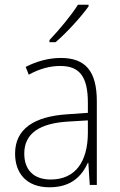

<svg xmlns="http://www.w3.org/2000/svg" viewBox="-20 -785 508 815"><path d="M356 -758V-765H311C282 -719 232 -659 190 -615V-606H216C263 -646 324 -713 356 -758ZM238 -539C185 -539 134 -524 89 -501L102 -468C150 -494 193 -505 236 -505C316 -505 353 -462 353 -349V-306L267 -300C125 -291 44 -238 44 -133C44 -49 93 10 190 10C282 10 327 -37 353 -94H355L361 0H391V-355C391 -484 342 -539 238 -539ZM270 -269 353 -274V-219C352 -101 302 -23 195 -23C124 -23 83 -63 83 -133C83 -220 150 -262 270 -269Z"/></svg>

Font: Noto Sans Devanagari UI SemiCondensed ExtraLight
Style: Regular
Weight: 200
Width: 4
Designer: Jelle Bosma - Monotype Design Team
Foundry: Monotype Imaging Inc.
Version: Version 2.004